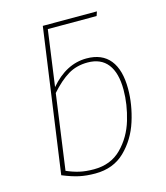

<svg xmlns="http://www.w3.org/2000/svg" viewBox="-111 -817 787 912"><g transform="rotate(-15 282.5 -361.0)"><path d="M499 -339Q499 -261 473.5 -181Q448 -101 391 -45.5Q334 10 245 10Q202 10 167 2.5Q132 -5 86 -24L185 -732H451L444 -711H204L166 -436Q245 -529 345 -529Q421 -529 460 -480.5Q499 -432 499 -339ZM477 -340Q477 -423 443.5 -466Q410 -509 345 -509Q290 -509 248 -483.5Q206 -458 162 -408L111 -39Q143 -25 173.5 -18Q204 -11 244 -11Q327 -11 379.5 -64Q432 -117 454.5 -192.5Q477 -268 477 -340Z"/></g></svg>

Font: Fira Sans Thin
Style: Italic
Weight: 250
Italic angle: -8°
Designer: Carrois Corporate & Edenspiekermann AG
Foundry: Carrois Corporate GbR & Edenspiekermann AG
Version: Version 4.203